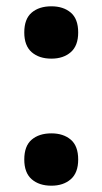

<svg xmlns="http://www.w3.org/2000/svg" viewBox="-20 -576 325 609"><path d="M143 -556Q181 -556 204.5 -536Q228 -516 228 -473Q228 -431 204.5 -410.5Q181 -390 143 -390Q104 -390 80.5 -410.5Q57 -431 57 -473Q57 -516 80.5 -536Q104 -556 143 -556ZM143 -153Q181 -153 204.5 -133Q228 -113 228 -70Q228 -28 204.5 -7.5Q181 13 143 13Q104 13 80.5 -7.5Q57 -28 57 -70Q57 -113 80.5 -133Q104 -153 143 -153Z"/></svg>

Font: Noto Sans Adlam Unjoined New
Style: Bold
Weight: 700
Designer: Mark Jamra, Neil Patel
Foundry: JamraPatel LLC
Version: Version 3.000